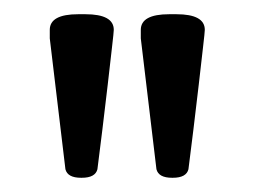

<svg xmlns="http://www.w3.org/2000/svg" viewBox="-20 -722 359 270"><path d="M228 -702Q268 -702 268 -680Q268 -677 265.5 -655.5Q263 -634 259.5 -603Q256 -572 252 -540Q248 -508 245 -484Q242 -472 223 -472H222Q203 -472 200 -484L178 -668V-680Q178 -702 218 -702ZM100 -702Q140 -702 140 -680Q140 -677 137.5 -655.5Q135 -634 131.5 -603Q128 -572 124 -540Q120 -508 117 -484Q114 -472 95 -472H94Q75 -472 72 -484L50 -668V-680Q50 -702 90 -702Z"/></svg>

Font: Asap VF Beta
Style: Regular
Weight: 400
Designer: Pablo Cosgaya
Foundry: Pablo Cosgaya
Version: Version 1.007